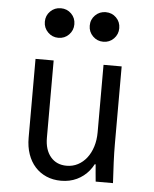

<svg xmlns="http://www.w3.org/2000/svg" viewBox="-55 -829 710 886"><g transform="rotate(5 300.0 -386.5)"><path d="M493.8 -180V-540H409.8V-228Q409.8 -191.4 400.2 -160.9Q390.6 -130.4 373.3 -108.2Q356 -86 332.4 -73.6Q308.8 -61.2 280.4 -61.2Q233.6 -61.2 206.2 -93.7Q178.8 -126.2 178.8 -182V-540H94.8V-175Q94.8 -133 106.6 -99Q118.4 -65 140.2 -40.8Q162 -16.6 192.6 -3.3Q223.2 10 260.8 10Q301 10 333.8 -5.6Q366.6 -21.2 389.6 -49.3Q412.6 -77.4 425.3 -118Q438 -158.6 438 -208L383.6 -79.4H413.6Q415 -60 416.8 -40.4Q418.6 -20.8 420.6 0H500.8Q497.8 -48 495.8 -95Q493.8 -142 493.8 -180ZM122.6 -714.6Q122.6 -686.2 142.6 -666.1Q162.6 -646 191 -646Q220 -646 239.7 -666.1Q259.4 -686.2 259.4 -714.6Q259.4 -743.6 239.7 -763.3Q220 -783 191 -783Q162.6 -783 142.6 -763.3Q122.6 -743.6 122.6 -714.6ZM330.6 -714.6Q330.6 -686.2 350.6 -666.1Q370.6 -646 399 -646Q428 -646 447.7 -666.1Q467.4 -686.2 467.4 -714.6Q467.4 -743.6 447.7 -763.3Q428 -783 399 -783Q370.6 -783 350.6 -763.3Q330.6 -743.6 330.6 -714.6Z"/></g></svg>

Font: CommitMonoV143 ExtLt
Style: Regular
Weight: 200
Monospace: yes
Designer: Eigil Nikolajsen
Foundry: Eigil Nikolajsen
Version: Version 1.143